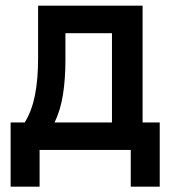

<svg xmlns="http://www.w3.org/2000/svg" viewBox="-20 -538 626 689"><path d="M18.1 131.8V-98.6H68.8Q94.2 -139.6 105.5 -196.5Q116.7 -253.4 116.7 -329.1V-517.6H491.7V-98.6H553.2V131.8H449.2V0H122.1V131.8ZM214.8 -323.7Q214.8 -253.4 205.8 -197.5Q196.8 -141.6 175.8 -98.6H381.8V-418.9H214.8Z"/></svg>

Font: Caskaydia Cove Medium
Style: Regular
Weight: 500
Monospace: yes
Designer: Aaron Bell
Foundry: Saja Typeworks
Version: Version 4.300; ttfautohint (v1.8.3)